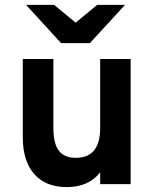

<svg xmlns="http://www.w3.org/2000/svg" viewBox="-20 -752 632 784"><path d="M252.5 12Q167 12 120 -41Q73 -94 73 -192V-511H198V-231Q198 -166.5 220 -137Q242 -107.5 289.5 -107.5Q389 -107.5 389 -229V-511H513.5V0H389V-48Q341.5 12 252.5 12ZM229.5 -576 86.5 -732H201L289 -659.5L376.5 -732H490.5L347 -576Z"/></svg>

Font: Overpass
Style: Bold
Weight: 700
Designer: Delve Withrington, Dave Bailey, Thomas Jockin
Foundry: Delve Fonts LLC
Version: Version 4.000; ttfautohint (v1.8.3)